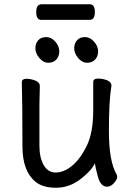

<svg xmlns="http://www.w3.org/2000/svg" viewBox="-20 -862 630 906"><path d="M147.9 -3.9Q85.9 -54.7 85.9 -170.9Q85.9 -367.7 83 -474.1Q83 -490.2 105 -490.2Q126 -490.2 147 -481.7Q168 -473.1 168 -456.1L166 -368.2V-174.8Q166 -118.7 186 -83.3Q206.1 -47.9 243.2 -47.9Q281.2 -47.9 320.1 -79.8Q358.9 -111.8 389.4 -173.8Q419.9 -235.8 419.9 -341.8V-475.1Q419.9 -491.2 442.9 -491.2Q464.8 -491.2 485.4 -483.2Q505.9 -475.1 505.9 -458Q493.7 -384.8 493.9 -241.9Q494.1 -99.1 530.8 -38.1Q532.7 -34.2 533 -25.1Q533.2 -16.1 518.1 1.5Q502.9 19 484.9 19Q455.1 19 442.1 -27.6Q429.2 -74.2 428.2 -91.8Q410.2 -54.7 358.2 -15.4Q306.2 23.9 244.1 23.9Q182.1 23.9 147.9 -3.9ZM245.8 -581.1Q231.9 -565.9 208 -565.9Q184.1 -565.9 165.5 -588.4Q147 -610.8 147 -634Q147 -657.2 160.4 -672.1Q173.8 -687 198 -687Q222.2 -687 241 -665.5Q259.8 -644 259.8 -620.1Q259.8 -596.2 245.8 -581.1ZM429 -581.1Q415 -565.9 391.1 -565.9Q367.2 -565.9 348.6 -588.4Q330.1 -610.8 330.1 -634Q330.1 -657.2 343.5 -672.1Q356.9 -687 380.9 -687Q404.8 -687 423.8 -665.5Q442.9 -644 442.9 -620.1Q442.9 -596.2 429 -581.1ZM402.8 -768.1H174.8Q150.9 -768.1 150.9 -804.9Q150.9 -841.8 175.8 -841.8H403.8Q427.7 -841.8 427.7 -804.9Q427.7 -768.1 402.8 -768.1Z"/></svg>

Font: LXGW WenKai Screen R
Style: Regular
Weight: 400
Designer: Fontworks Inc.
Version: Version 1.235;May 31, 2022